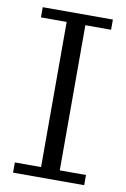

<svg xmlns="http://www.w3.org/2000/svg" viewBox="-80 -731 511 779"><g transform="rotate(10 176.0 -341.0)"><path d="M30 0V-42H138V-640H32V-682H321V-640H215V-42H323V0Z"/></g></svg>

Font: Montagu Slab 16pt Light
Style: Regular
Weight: 300
Designer: Florian Karsten
Foundry: Florian Karsten
Version: Version 1.000; ttfautohint (v1.8.3)